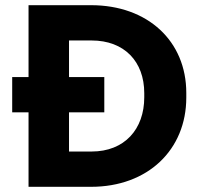

<svg xmlns="http://www.w3.org/2000/svg" viewBox="-20 -720 777 740"><path d="M90 0H331C550 0 698 -143 698 -344V-362C698 -561 550 -700 331 -700H90V-423H27V-287H90ZM246 -136V-287H382V-423H246V-564H333C459 -564 536 -483 536 -361V-345C536 -222 460 -136 333 -136Z"/></svg>

Font: Fixel Display Bold
Style: Bold
Weight: 700
Designer: AlfaBravo + MacPaw
Foundry: Kyrylo Tkachov, Marchela Mozhyna, Serhii Makarenko, Maria Weinstein, Zakhar Kryvoshyya
Version: Version 1.211